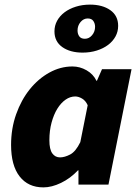

<svg xmlns="http://www.w3.org/2000/svg" viewBox="-20 -800 598 832"><path d="M168 12Q102 12 65 -35.5Q28 -83 28 -172Q28 -243 50 -305Q72 -367 109 -413Q146 -459 194 -485.5Q242 -512 294 -512Q326 -512 355 -495.5Q384 -479 398 -450H400L422 -500H550L450 0H320V-62H318Q285 -27 244.5 -7.5Q204 12 168 12ZM240 -118Q260 -118 284 -130.5Q308 -143 328 -184L360 -344Q351 -364 335.5 -373Q320 -382 306 -382Q284 -382 264 -368Q244 -354 228.5 -329Q213 -304 203.5 -269Q194 -234 194 -192Q194 -153 206.5 -135.5Q219 -118 240 -118ZM338 -572Q284 -572 250 -596Q216 -620 216 -664Q216 -689 227.5 -710Q239 -731 259.5 -746.5Q280 -762 308.5 -771Q337 -780 370 -780Q424 -780 458 -756Q492 -732 492 -688Q492 -663 480.5 -642Q469 -621 448.5 -605.5Q428 -590 399.5 -581Q371 -572 338 -572ZM348 -632Q366 -632 379 -647.5Q392 -663 392 -684Q392 -698 384.5 -709Q377 -720 360 -720Q342 -720 329 -704.5Q316 -689 316 -668Q316 -653 323.5 -642.5Q331 -632 348 -632Z"/></svg>

Font: mr_Source Sans Pro
Style: Italic
Weight: 900
Italic angle: -11°
Designer: Paul D. Hunt
Foundry: Adobe Systems Incorporated
Version: Version 1.076;July 10, 2024;FontCreator 11.5.0.2430 64-bit